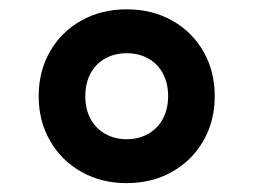

<svg xmlns="http://www.w3.org/2000/svg" viewBox="-20 -770 557 422"><path d="M65 -558.5Q65 -613.5 90 -657Q115 -700.5 159 -725Q203 -749.5 258.5 -749.5Q314 -749.5 358 -725Q402 -700.5 427 -657Q452 -613.5 452 -558.5Q452 -504 427 -460.5Q402 -417 358 -392.2Q314 -367.5 258.5 -367.5Q203 -367.5 159 -392.2Q115 -417 90 -460.5Q65 -504 65 -558.5ZM349.5 -558.5Q349.5 -587.5 337.8 -609Q326 -630.5 305.2 -641.8Q284.5 -653 258.5 -653Q232.5 -653 211.8 -641.8Q191 -630.5 179.2 -609Q167.5 -587.5 167.5 -558.5Q167.5 -530 179.2 -508.5Q191 -487 211.8 -475.5Q232.5 -464 258.5 -464Q284.5 -464 305.2 -475.5Q326 -487 337.8 -508.5Q349.5 -530 349.5 -558.5Z"/></svg>

Font: Encode Sans Expanded
Style: Bold
Weight: 700
Width: 7
Designer: Multiple Designers
Foundry: Impallari Type
Version: Version 2.000